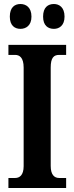

<svg xmlns="http://www.w3.org/2000/svg" viewBox="-20 -938 371 958"><path d="M249 -794C275 -794 302 -810 302 -855C302 -902 275 -918 249 -918C220 -918 195 -902 195 -855C195 -810 220 -794 249 -794ZM82 -794C109 -794 137 -810 137 -855C137 -902 109 -918 82 -918C54 -918 29 -902 29 -855C29 -810 54 -794 82 -794ZM22 0H310V-50H275C252 -50 233 -65 233 -110V-601C233 -651 249 -664 275 -664H310V-714H22V-664H56C77 -664 98 -651 98 -601V-109C98 -63 77 -50 56 -50H22Z"/></svg>

Font: Noto Serif Sinhala ExtraCondensed
Style: Bold
Weight: 700
Width: 2
Designer: Jelle Bosma - Monotype Design Team
Foundry: Monotype Imaging Inc.
Version: Version 2.007